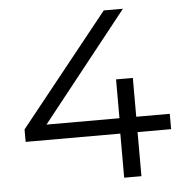

<svg xmlns="http://www.w3.org/2000/svg" viewBox="-51 -749 763 798"><g transform="rotate(-5 330.5 -350.0)"><path d="M40 -184V-236L411 -700H491L123 -236L84 -248H647V-184ZM435 0V-184L437 -248V-410H507V0Z"/></g></svg>

Font: MOST Montserrat
Style: Regular
Weight: 400
Designer: Julieta Ulanovsky
Foundry: Julieta Ulanovsky
Version: Version 8.000;March 11, 2024;FontCreator 15.0.0.2926 64-bit